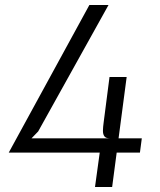

<svg xmlns="http://www.w3.org/2000/svg" viewBox="-20 -747 640 767"><path d="M15 -137.5 337 -727H413.5L132.5 -222L106 -194.5H546.5L539 -137.5ZM359.5 0 381.5 -160 418.5 -194.5Q402.5 -194.5 396.8 -202.8Q391 -211 391.2 -225.2Q391.5 -239.5 394 -257.5L417.5 -439.5H486L428 0Z"/></svg>

Font: Spline Sans Mono Light
Style: Italic
Weight: 300
Italic angle: -4°
Monospace: yes
Version: Version 1.004